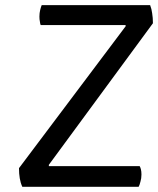

<svg xmlns="http://www.w3.org/2000/svg" viewBox="-20 -715 605 735"><path d="M565.4 -626Q565.4 -647.5 562.5 -664.1Q560.5 -680.7 554.7 -695.3Q417 -695.3 139.6 -695.3Q136.7 -688.5 133.8 -676.8Q130.9 -665 130.9 -651.4Q130.9 -640.6 132.8 -631.8Q133.8 -623 135.7 -619.1Q244.1 -619.1 460.9 -619.1Q460.9 -618.2 460.9 -614.3Q359.4 -478.5 52.7 -71.3Q52.7 -49.8 55.7 -32.2Q58.6 -14.6 65.4 0Q213.9 0 510.7 0Q514.6 -6.8 517.6 -19.5Q521.5 -32.2 521.5 -46.9Q521.5 -58.6 519.5 -66.4Q517.6 -74.2 514.6 -79.1Q399.4 -79.1 167 -79.1Q167 -80.1 167 -84Q266.6 -219.7 565.4 -626Z"/></svg>

Font: cl
Style: Italic
Weight: 400
Designer: Mitja Miklavcic
Version: Version 7.504; 2011; Build 1022